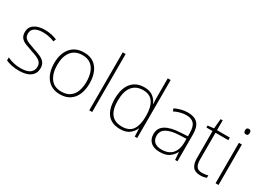

<svg xmlns="http://www.w3.org/2000/svg" viewBox="-24 -1465 2965 2179"><g transform="rotate(30 1458.0 -375.0)"><path d="M416 -137Q416 -68 364.5 -29Q313 10 214 10Q159 10 115 0Q71 -10 42 -24V-64Q80 -45 124 -34.5Q168 -24 215 -24Q301 -24 339 -54Q377 -84 377 -135Q377 -170 357.5 -192Q338 -214 303 -229Q268 -244 223 -258Q175 -274 137 -289.5Q99 -305 77 -331.5Q55 -358 55 -406Q55 -469 105.5 -504.5Q156 -540 241 -540Q288 -540 329 -531Q370 -522 403 -508L388 -474Q359 -488 319 -496.5Q279 -505 240 -505Q171 -505 132.5 -480.5Q94 -456 94 -407Q94 -370 113 -350Q132 -330 165 -317.5Q198 -305 241 -290Q287 -275 326.5 -258.5Q366 -242 391 -214Q416 -186 416 -137Z M984 -265Q984 -185 958.5 -123Q933 -61 881 -25.5Q829 10 751 10Q676 10 624.5 -25Q573 -60 546.5 -122Q520 -184 520 -265Q520 -392 582.5 -466Q645 -540 756 -540Q835 -540 885 -504Q935 -468 959.5 -406Q984 -344 984 -265ZM560 -265Q560 -158 607 -91.5Q654 -25 751 -25Q818 -25 861 -55.5Q904 -86 924 -140Q944 -194 944 -265Q944 -333 925 -387Q906 -441 864.5 -473Q823 -505 756 -505Q661 -505 610.5 -441.5Q560 -378 560 -265Z M1171 0H1133V-760H1171Z M1541 10Q1430 10 1374 -58Q1318 -126 1318 -257Q1318 -394 1378 -467Q1438 -540 1548 -540Q1618 -540 1661.5 -506.5Q1705 -473 1723 -425H1726Q1724 -454 1723.5 -484.5Q1723 -515 1723 -544V-760H1761V0H1729L1725 -105H1723Q1704 -58 1660.5 -24Q1617 10 1541 10ZM1544 -25Q1641 -25 1682 -86.5Q1723 -148 1723 -260V-266Q1723 -382 1681.5 -443.5Q1640 -505 1550 -505Q1457 -505 1407.5 -442Q1358 -379 1358 -256Q1358 -141 1404 -83Q1450 -25 1544 -25Z M2119 -539Q2204 -539 2246.5 -494.5Q2289 -450 2289 -353V0H2258L2251 -98H2249Q2225 -52 2181.5 -21Q2138 10 2059 10Q1981 10 1939.5 -28Q1898 -66 1898 -133Q1898 -212 1963.5 -252.5Q2029 -293 2150 -299L2250 -305V-345Q2250 -431 2217 -467.5Q2184 -504 2118 -504Q2041 -504 1961 -464L1949 -498Q1987 -516 2030 -527.5Q2073 -539 2119 -539ZM2154 -268Q2052 -263 1995 -231Q1938 -199 1938 -133Q1938 -81 1971 -52.5Q2004 -24 2063 -24Q2157 -24 2203 -77.5Q2249 -131 2250 -219V-272Z M2594 -25Q2617 -25 2636.5 -28Q2656 -31 2672 -37V-4Q2656 2 2636 6Q2616 10 2591 10Q2522 10 2492 -29Q2462 -68 2462 -143V-496H2382V-522L2462 -531L2474 -659H2501V-530H2669V-496H2501V-146Q2501 -87 2521.5 -56Q2542 -25 2594 -25Z M2807 -724Q2826 -724 2832.5 -714Q2839 -704 2839 -688Q2839 -672 2832.5 -662Q2826 -652 2807 -652Q2791 -652 2784 -662Q2777 -672 2777 -688Q2777 -704 2784 -714Q2791 -724 2807 -724ZM2827 -530V0H2788V-530Z"/></g></svg>

Font: Noto Sans Thai ExtraLight
Style: Regular
Weight: 200
Designer: Monotype Design Team
Foundry: Monotype Imaging Inc.
Version: Version 2.001; ttfautohint (v1.8.4.7-5d5b)